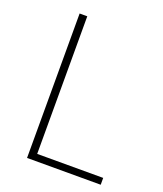

<svg xmlns="http://www.w3.org/2000/svg" viewBox="-130 -785 742 872"><g transform="rotate(20 240.5 -349.0)"><path d="M104 0V-698H141V-33H460V0Z"/></g></svg>

Font: IBM Plex Sans KR ExtraLight
Style: Regular
Weight: 200
Designer: Mike Abbink; Paul van der Laan; Pieter van Rosmalen; Wujin Sim; Chorong Kim; Dohee Lee;
Foundry: Sandoll Inc.
Version: Version 1.001